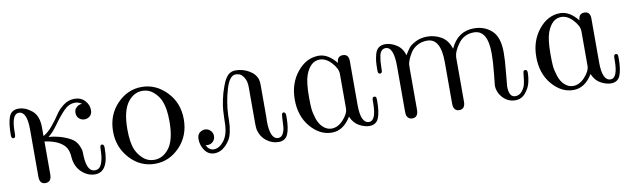

<svg xmlns="http://www.w3.org/2000/svg" viewBox="-35 -773 3657 1115"><g transform="rotate(-10 1793.0 -215.5)"><path d="M15.1 -297.9Q15.1 -368.7 29.1 -405.3Q43 -441.9 85 -441.9Q125 -441.9 163.1 -410.9Q201.2 -379.9 201.2 -311V-259.8Q229 -274.9 256.1 -307.4Q283.2 -339.8 301.5 -368.4Q319.8 -397 349.4 -419.4Q378.9 -441.9 415 -441.9Q453.1 -441.9 476.1 -417Q499 -392.1 499 -360.8Q499 -337.9 485.1 -325.9Q471.2 -314 453.1 -314Q434.1 -314 420.7 -326.9Q407.2 -339.8 407.2 -359.9Q407.2 -367.7 409.7 -376.2Q412.1 -384.8 423.1 -394.3Q434.1 -403.8 452.1 -405.8V-407.2Q433.1 -419.4 414.1 -418.9Q377.9 -418.9 347.9 -387.9Q317.9 -356.9 286.4 -312.5Q254.9 -268.1 229 -250Q279.8 -245.1 316.4 -231.4Q353 -217.8 370.6 -203.9Q388.2 -189.9 397.7 -169.4Q407.2 -148.9 408.7 -137.9Q410.2 -127 410.2 -110.8Q410.2 -106.9 410.2 -105Q415 -12.2 460.9 -12.2Q488.8 -12.2 500.5 -40.5Q512.2 -68.8 513.7 -106Q515.1 -143.1 516.1 -145Q522 -156.2 532.2 -150.9Q539.1 -147 539.1 -129.9Q539.1 11.2 458 11.2Q415 11.2 379.6 -22Q344.2 -55.2 339.8 -110.8Q337.9 -153.8 317.9 -176.8Q283.7 -216.8 201.2 -228V-34.2Q201.2 10.7 166 11Q130.9 11.2 130.9 -32.2V-312Q130.9 -418 83 -418Q40 -418 40 -311V-300.8Q40 -284.7 35.2 -280.8Q32.2 -277.8 27.8 -277.8Q15.1 -277.8 15.1 -297.9Z M603.5 -214.8Q603.5 -312 665.5 -377Q727.5 -441.9 811.5 -441.9Q894.5 -441.9 957.5 -377Q1020.5 -312 1020.5 -215.1Q1020.5 -118.2 958.5 -53.5Q896.5 11.2 812.5 11.2Q725.6 11.2 664.6 -55.4Q603.5 -122.1 603.5 -214.8ZM687.5 -213.9Q687.5 -134.8 705.6 -92.8Q719.7 -60.5 746.8 -36.4Q773.9 -12.2 811.5 -12.2Q861.3 -12.2 896.5 -56.2Q936.5 -105 936.5 -217.8Q936.5 -293 918.5 -336.9Q905.3 -369.1 877.4 -394Q849.6 -418.9 811.5 -418.9Q762.7 -418.9 727.5 -375Q687.5 -324.7 687.5 -213.9Z M1084.5 -85.9Q1084.5 -111.8 1099.4 -123.3Q1114.3 -134.8 1130.4 -134.8Q1149.4 -134.8 1162.8 -121.3Q1176.3 -107.9 1176.3 -88.9Q1176.3 -69.8 1163.3 -56.4Q1150.4 -43 1129.4 -43Q1122.6 -43 1118.7 -43.9Q1135.7 -11.7 1162.6 -12.2Q1193.4 -12.2 1220.5 -45.2Q1247.6 -78.1 1251.5 -137.2Q1251.5 -144 1252.4 -175Q1253.4 -206.1 1254.9 -227.5Q1256.3 -249 1263.9 -286.6Q1271.5 -324.2 1284.7 -359.9Q1291.5 -377.9 1296.4 -388.9Q1301.3 -399.9 1311.3 -414.1Q1321.3 -428.2 1335 -435.1Q1348.6 -441.9 1365.2 -441.9Q1408.2 -441.9 1445.3 -419.9Q1482.4 -397.9 1491.7 -362.8Q1494.6 -351.6 1494.6 -330.1V-138.2Q1494.6 -136.2 1494.1 -130.1Q1493.7 -124 1493.7 -122.1Q1493.7 -12.2 1542.5 -12.2Q1561.5 -12.2 1571.5 -32Q1581.5 -51.8 1582.5 -75.9Q1583.5 -100.1 1585 -123Q1586.4 -146 1589.4 -148.9Q1599.1 -158.7 1607.4 -147Q1610.4 -142.1 1610.4 -126Q1610.4 -57.1 1595.5 -22.9Q1580.6 11.2 1540.5 11.2Q1501.5 11.2 1468.5 -14.9Q1435.5 -41 1426.3 -85Q1424.3 -97.2 1424.3 -123V-333Q1424.3 -367.2 1411.4 -388.2Q1398.4 -409.2 1386 -414.1Q1373.5 -418.9 1362.3 -418.9Q1325.2 -418.9 1303.2 -343.5Q1281.2 -268.1 1278.3 -191.9Q1278.3 -189 1277.8 -165Q1277.3 -141.1 1275.9 -128.2Q1274.4 -115.2 1270 -93Q1265.6 -70.8 1255.6 -53Q1245.6 -35.2 1229.5 -19Q1199.7 10.7 1162.6 11.2Q1126.5 11.2 1105.5 -19.3Q1084.5 -49.8 1084.5 -85.9Z M1674.8 -214.8Q1674.8 -310.1 1728.3 -376Q1781.7 -441.9 1855 -441.9Q1910.2 -441.9 1959 -380.9Q1960 -420.9 1994.1 -420.9Q2030.3 -420.9 2028.8 -376V-121.1Q2028.8 -12.2 2078.1 -12.2Q2120.1 -12.2 2120.1 -118.2V-128.9Q2120.1 -142.1 2123 -147Q2126 -151.9 2132.1 -151.9Q2138.2 -151.9 2142.1 -147.9Q2145 -144 2145 -126Q2145 -57.1 2130.4 -22.9Q2115.7 11.2 2076.2 11.2Q2048.3 11.2 2016.6 -5.9Q1984.9 -22.9 1967.8 -63Q1922.9 11.2 1855 11.2Q1784.2 11.2 1729.5 -52.7Q1674.8 -116.7 1674.8 -214.8ZM1758.8 -215.8Q1758.8 -172.9 1761 -147.5Q1763.2 -122.1 1774.2 -87.6Q1785.2 -53.2 1807.1 -33.2Q1830.1 -12.2 1856.9 -12.2Q1895 -12.2 1927 -47.6Q1959 -83 1959 -112.8V-316.9Q1959 -347.7 1926.5 -383.3Q1894 -418.9 1856.9 -418.9Q1801.8 -418.9 1773.9 -344.2Q1758.8 -302.7 1758.8 -215.8Z M2176.8 -297.9Q2176.8 -330.1 2178.7 -351.1Q2180.7 -372.1 2187.3 -395Q2193.8 -418 2208.7 -429.4Q2223.6 -440.9 2247.6 -440.9Q2279.8 -440.9 2313.2 -419.9Q2346.7 -398.9 2358.4 -356Q2373.5 -380.9 2384.5 -395.5Q2395.5 -410.2 2425.5 -426Q2455.6 -441.9 2494.6 -441.9Q2539.6 -441.9 2577.6 -419.9Q2615.7 -397.9 2631.8 -346.2Q2674.8 -442.4 2771.5 -441.9Q2832.5 -441.9 2875 -403.6Q2917.5 -365.2 2917.5 -273.9Q2917.5 -228 2910.2 -157Q2902.8 -85.9 2902.8 -77.1Q2902.8 -12.2 2940.4 -12.2Q2964.4 -12.2 2980.5 -32Q2996.6 -51.8 3001.2 -74Q3005.9 -96.2 3007.8 -120.1L3010.7 -144Q3013.7 -151.9 3022.5 -151.9Q3034.7 -151.9 3034.7 -134.8Q3034.7 -105 3027.1 -74.5Q3019.5 -43.9 2996.1 -16.4Q2972.7 11.2 2936.5 11.2Q2893.6 11.2 2863.5 -21Q2833.5 -53.2 2833.5 -95.2Q2833.5 -96.2 2840.6 -163.6Q2847.7 -231 2847.7 -280.8Q2847.7 -418.9 2766.6 -418.9Q2708.5 -418.9 2674.6 -373Q2640.6 -327.1 2640.6 -290V-33.2Q2640.6 10.7 2605.5 11.2Q2581.5 11.2 2572.8 -13.2Q2570.8 -19 2570.8 -42V-277.8Q2570.8 -418.9 2490.7 -418.9Q2457.5 -418.9 2431.6 -404.1Q2405.8 -389.2 2392.1 -366.7Q2378.4 -344.2 2372.6 -329.1Q2366.7 -314 2364.7 -303.2Q2363.8 -298.3 2363.8 -274.9V-34.2Q2363.8 10.7 2328.6 11.2Q2304.7 11.2 2295.4 -13.2Q2293.5 -19 2293.5 -41V-303.2Q2293.5 -418.5 2245.6 -418Q2231.4 -418 2221.9 -408Q2212.4 -397.9 2209 -380.9Q2205.6 -363.8 2204.1 -348.4Q2202.6 -333 2202.6 -314.5Q2202.6 -295.9 2201.7 -291Q2200.7 -277.8 2188.7 -277.8Q2176.8 -277.8 2176.8 -297.9Z M3099.1 -214.8Q3099.1 -310.1 3152.6 -376Q3206.1 -441.9 3279.3 -441.9Q3334.5 -441.9 3383.3 -380.9Q3384.3 -420.9 3418.5 -420.9Q3454.6 -420.9 3453.1 -376V-121.1Q3453.1 -12.2 3502.4 -12.2Q3544.4 -12.2 3544.4 -118.2V-128.9Q3544.4 -142.1 3547.4 -147Q3550.3 -151.9 3556.4 -151.9Q3562.5 -151.9 3566.4 -147.9Q3569.3 -144 3569.3 -126Q3569.3 -57.1 3554.7 -22.9Q3540 11.2 3500.5 11.2Q3472.7 11.2 3440.9 -5.9Q3409.2 -22.9 3392.1 -63Q3347.2 11.2 3279.3 11.2Q3208.5 11.2 3153.8 -52.7Q3099.1 -116.7 3099.1 -214.8ZM3183.1 -215.8Q3183.1 -172.9 3185.3 -147.5Q3187.5 -122.1 3198.5 -87.6Q3209.5 -53.2 3231.4 -33.2Q3254.4 -12.2 3281.2 -12.2Q3319.3 -12.2 3351.3 -47.6Q3383.3 -83 3383.3 -112.8V-316.9Q3383.3 -347.7 3350.8 -383.3Q3318.4 -418.9 3281.2 -418.9Q3226.1 -418.9 3198.2 -344.2Q3183.1 -302.7 3183.1 -215.8Z"/></g></svg>

Font: CMU Serif Upright Italic
Style: UprightItalic
Weight: 500
Version: Version 0.7.0